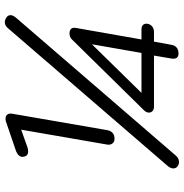

<svg xmlns="http://www.w3.org/2000/svg" viewBox="-3 -749 764 798"><g transform="rotate(-90 379.0 -350.0)"><path d="M78 -12Q78 -23 89 -36L660 -698Q671 -712 686 -712Q695 -712 704 -706Q715 -700 715 -688Q715 -678 704 -665L132 -2Q121 12 104 12Q95 12 87 6Q78 0 78 -12ZM177 -286 239 -644 166 -618Q157 -615 149 -615Q132 -615 128 -628Q126 -636 126 -638Q126 -655 149 -665L272 -707Q276 -709 285 -709Q294 -709 300 -703.5Q306 -698 306 -687Q306 -682 305 -679L237 -286Q231 -256 201 -256Q188 -256 181.5 -265Q175 -274 177 -286ZM534 -12Q534 -18 535 -21L547 -92H335Q323 -92 316.5 -98Q310 -104 310 -113Q310 -124 320 -134L615 -434Q624 -443 639 -443Q666 -443 662 -417L614 -144H654Q669 -144 675 -137Q681 -130 679 -118Q677 -107 668 -99.5Q659 -92 645 -92H605L592 -21Q590 -6 580.5 2Q571 10 556 10Q534 10 534 -12ZM558 -144 594 -350 392 -144Z"/></g></svg>

Font: Kodchasan Light
Style: Italic
Weight: 300
Italic angle: -10°
Version: Version 1.000; ttfautohint (v1.6)